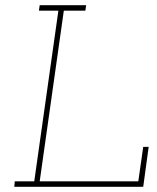

<svg xmlns="http://www.w3.org/2000/svg" viewBox="-20 -720 607 740"><path d="M37 -21 35 0H532L553 -154H532L513 -21H133L226 -679H309L312 -700H133L130 -679H205L112 -21Z"/></svg>

Font: Josefin Slab ExtraLight
Style: Italic
Weight: 250
Italic angle: -12°
Designer: Santiago Orozco
Foundry: Typemade
Version: Version 2.100